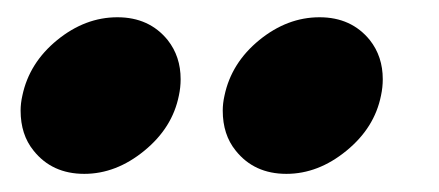

<svg xmlns="http://www.w3.org/2000/svg" viewBox="-20 -754 498 218"><path d="M305.2 -556.6Q268.6 -556.6 247.6 -583Q232.9 -601.1 232.9 -628.4Q232.9 -636.7 234.9 -645.5Q242.7 -682.6 274.4 -708.5Q306.2 -734.4 342.8 -734.4Q378.9 -734.4 399.9 -708.5Q414.6 -689.9 414.6 -664.1Q414.6 -654.8 412.6 -645.5Q405.3 -608.9 373.3 -582.8Q341.3 -556.6 305.2 -556.6ZM75.7 -556.6Q39.1 -556.6 18.1 -583Q3.4 -601.1 3.4 -628.4Q3.4 -636.7 5.4 -645.5Q13.2 -682.6 44.9 -708.5Q76.7 -734.4 113.3 -734.4Q149.4 -734.4 170.4 -708.5Q185.1 -689.9 185.1 -664.1Q185.1 -654.8 183.1 -645.5Q175.8 -608.9 143.8 -582.8Q111.8 -556.6 75.7 -556.6Z"/></svg>

Font: Cadman
Style: Bold Italic
Weight: 700
Italic angle: -12°
Designer: Paul James MIller
Foundry: High-Logic / Made with FontCreator
Version: Version 2.114;March 28, 2021;FontCreator 13.0.0.2683 64-bit